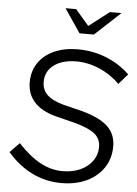

<svg xmlns="http://www.w3.org/2000/svg" viewBox="-61 -969 734 1025"><g transform="rotate(5 306.0 -456.0)"><path d="M306 10Q224 10 150.5 -25.5Q77 -61 17 -131L68 -183Q128 -118 186.5 -86Q245 -54 308 -54Q361 -54 402 -72.5Q443 -91 467 -124Q491 -157 491 -198Q491 -242 460.5 -268Q430 -294 356 -315L249 -342Q171 -362 131.5 -405Q92 -448 92 -511Q92 -571 122 -615.5Q152 -660 206.5 -684.5Q261 -709 333 -709Q413 -709 485 -680.5Q557 -652 612 -599L564 -544Q515 -592 454.5 -618Q394 -644 330 -644Q256 -644 211 -610.5Q166 -577 166 -521Q166 -478 194 -451Q222 -424 280 -408L385 -382Q480 -356 523 -315Q566 -274 566 -209Q566 -144 533 -94.5Q500 -45 441.5 -17.5Q383 10 306 10ZM334 -795 248 -922H305L377 -838L486 -922H548L411 -795Z"/></g></svg>

Font: Red Hat Text
Style: Italic
Weight: 400
Italic angle: -12°
Designer: Pentagram, MCKL
Foundry: Pentagram, MCKL
Version: Version 1.023